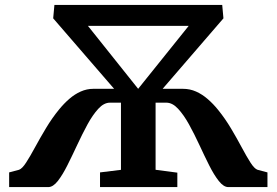

<svg xmlns="http://www.w3.org/2000/svg" viewBox="-20 -763 1128 783"><path d="M17.3 0V-59.9L57.5 -70.6Q70.4 -75 86.7 -100.3Q103 -125.5 123.1 -162.7Q143.2 -199.8 167.8 -240.8Q192.4 -281.8 221.3 -317Q240.9 -341 262.8 -359.9Q284.7 -378.9 309.3 -389.8Q334 -400.8 360.7 -400.8H445.4L196.9 -688.2L201.9 -743H886.2L891.2 -688.2L643.2 -400.8H726.1Q754.6 -400.8 779.7 -389.6Q804.8 -378.4 827.2 -358.9Q849.7 -339.5 869.7 -314.6Q898.2 -279.4 922.3 -238.9Q946.3 -198.5 965.9 -161.7Q985.5 -124.9 1001.5 -99.9Q1017.5 -75 1030.3 -70.6L1070.7 -59.9V0H911.2Q892 0 872.4 -24.8Q852.7 -49.6 833 -88.9Q813.3 -128.1 793 -172.1Q772.6 -216.1 751 -255.4Q729.3 -294.6 706.3 -319.4Q683.3 -344.3 658.4 -344.3H614.5V-70.6L703.2 -58.9V0H387.9V-59.9L473.3 -70.4V-344.3H428.4Q403.7 -344.3 380.9 -319.4Q358.1 -294.6 336.7 -255.4Q315.4 -216.1 294.9 -172.1Q274.5 -128.1 254.8 -88.9Q235.1 -49.6 215.7 -24.8Q196.3 0 176.6 0ZM338.5 -657.6 543.4 -400.8 749.6 -657.6Z"/></svg>

Font: Merriweather Light
Style: Regular
Weight: 300
Designer: Eben Sorkin
Foundry: Eben Sorkin
Version: Version 2.100